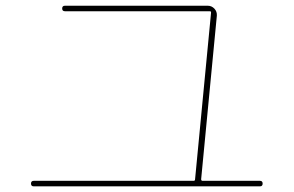

<svg xmlns="http://www.w3.org/2000/svg" viewBox="-20 -700 1040 680"><path d="M99.6 -40Q89.8 -40 89.8 -49.8Q89.8 -59.6 99.6 -59.6H666Q670.9 -59.6 670.9 -65.4L727.5 -655.3Q727.5 -660.2 723.6 -660.2H210Q200.2 -660.2 200.2 -669.9Q200.2 -679.7 210 -679.7H715.8Q729.5 -679.7 739.3 -669.4Q749 -659.2 748 -644.5L692.4 -65.4Q692.4 -60.5 696.3 -59.6H900.4Q910.2 -59.6 910.2 -49.8Q910.2 -40 900.4 -40Z"/></svg>

Font: Rounded-X Mgen+ 1mn thin
Style: Regular
Weight: 100
Designer: [Source Han Sans]
Ryoko NISHIZUKA  (kana & ideographs); Paul D. Hunt (Latin, Greek & Cyrillic); Wenlong ZHANG  (bopomofo
Version: Version 1.059.20150602